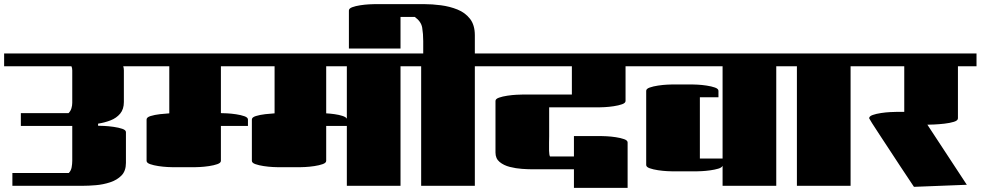

<svg xmlns="http://www.w3.org/2000/svg" viewBox="-20 -900 4750 930"><path d="M0 -579V-641H640V-579H577Q580 -570 580 -559V-406Q580 -371 562 -349.5Q544 -328 515.5 -317Q487 -306 455 -301V-291Q463 -291 484.5 -290Q506 -289 530.5 -285.5Q555 -282 572.5 -276Q590 -270 590 -260V-111Q590 -72 568.5 -50Q547 -28 513.5 -17Q480 -6 444.5 -3Q409 0 380 0H40V-62H313Q324 -73 327 -89.5Q330 -106 330 -121V-290H81V-352H312Q322 -362 326 -375.5Q330 -389 330 -402V-559Q330 -571 326 -579Z M640 -579V-641H1150V-579H1050V-352H1051Q1059 -352 1079.5 -351Q1100 -350 1123.5 -346.5Q1147 -343 1164 -337Q1181 -331 1181 -321V-290H1050V-121Q1050 -111 1033 -105Q1016 -99 992.5 -95.5Q969 -92 948.5 -91Q928 -90 920 -90H820Q812 -90 791.5 -91Q771 -92 747.5 -95.5Q724 -99 707 -105Q690 -111 690 -121V-321Q690 -332 709.5 -338Q729 -344 755 -347Q781 -350 800 -351V-579Z M1150 -579V-641H1970V-579H1920V0H1660V-290H1560V-121Q1560 -111 1543 -105Q1526 -99 1502.5 -95.5Q1479 -92 1458.5 -91Q1438 -90 1430 -90H1330Q1322 -90 1301.5 -91Q1281 -92 1257.5 -95.5Q1234 -99 1217 -105Q1200 -111 1200 -121V-321Q1200 -332 1219.5 -338Q1239 -344 1265 -347Q1291 -350 1310 -351V-579ZM1660 -325V-579H1560V-351Q1579 -350 1600.5 -347Q1622 -344 1639 -338.5Q1656 -333 1660 -325Z M1970 -579V-641H2030V-701Q2030 -736 2025 -766Q2020 -796 1989 -818H1920V-665H1670V-849Q1670 -859 1686 -865Q1702 -871 1725 -874.5Q1748 -878 1768 -879Q1788 -880 1795 -880H2035Q2073 -880 2115.5 -874.5Q2158 -869 2195.5 -854Q2233 -839 2256.5 -809Q2280 -779 2280 -729V-641H2330V-579H2280V0H2020V-579Z M2330 -579V-641H3060V-579H3010V-411Q3010 -401 2993 -395Q2976 -389 2952.5 -385.5Q2929 -382 2908.5 -381Q2888 -380 2880 -380H2640V-239Q2640 -230 2639.5 -209.5Q2639 -189 2639.5 -169.5Q2640 -150 2644 -142H2760V-241H2890Q2898 -241 2918.5 -240Q2939 -239 2962.5 -235.5Q2986 -232 3003 -226Q3020 -220 3020 -210V10H2760V-80H2560Q2539 -80 2509 -82Q2479 -84 2449.5 -91.5Q2420 -99 2400 -115.5Q2380 -132 2380 -161V-411Q2380 -421 2397 -427Q2414 -433 2437.5 -436.5Q2461 -440 2481.5 -441Q2502 -442 2510 -442H2750V-579Z M3460 -429H3370V-132H3480V-579H3060V-641H3790V-579H3740V0H3480V-97Q3476 -88 3459 -83Q3442 -78 3420.5 -75Q3399 -72 3379.5 -71Q3360 -70 3351 -70H3240Q3232 -70 3211.5 -71Q3191 -72 3167.5 -75.5Q3144 -79 3127 -85Q3110 -91 3110 -101V-460Q3110 -470 3127 -476Q3144 -482 3167.5 -485.5Q3191 -489 3211.5 -490Q3232 -491 3240 -491H3330Q3338 -491 3358.5 -490Q3379 -489 3402.5 -485.5Q3426 -482 3443 -476Q3460 -470 3460 -460Z M3790 -579V-641H4150V-579H4100V0H3840V-579Z M4150 -579V-641H4710V-579H4620V-327Q4620 -316 4600.5 -310Q4581 -304 4554.5 -301Q4528 -298 4504.5 -297Q4481 -296 4472 -296L4663 -5L4407 5Q4401 -4 4383 -31Q4365 -58 4340.5 -95Q4316 -132 4290 -172Q4264 -212 4241 -246.5Q4218 -281 4204 -303.5Q4190 -326 4190 -327Q4190 -337 4207 -343Q4224 -349 4247.5 -352.5Q4271 -356 4291.5 -357Q4312 -358 4320 -358H4360V-579Z"/></svg>

Font: Gajraj One
Style: Regular
Weight: 400
Designer: Saurabh Sharma
Foundry: Saurabh Sharma
Version: Version 1.000